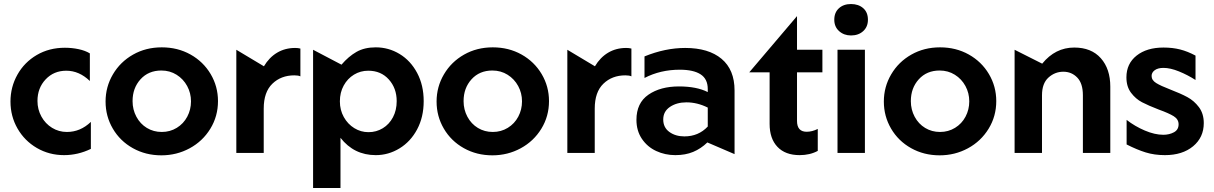

<svg xmlns="http://www.w3.org/2000/svg" viewBox="-20 -759 6026 953"><path d="M302 -522Q224 -522 162.5 -486Q101 -450 66.5 -388.5Q32 -327 32 -255Q32 -182 67 -121Q102 -60 163 -24.5Q224 11 298 11Q367 11 431 -20V-154Q379 -104 312 -104Q272 -104 238.5 -124.5Q205 -145 185.5 -180.5Q166 -216 166 -258Q166 -322 206.5 -365Q247 -408 309 -408Q373 -408 426 -357V-494Q403 -508 370 -515Q337 -522 302 -522Z M1062 -257Q1062 -330 1025.5 -391.5Q989 -453 925.5 -488.5Q862 -524 783 -524Q704 -524 640.5 -488Q577 -452 540.5 -390Q504 -328 504 -255Q504 -182 540 -120.5Q576 -59 639.5 -23.5Q703 12 781 12Q857 12 921.5 -23Q986 -58 1024 -120Q1062 -182 1062 -257ZM928 -256Q928 -215 909.5 -180Q891 -145 857.5 -124.5Q824 -104 783 -104Q742 -104 709 -124Q676 -144 657 -179.5Q638 -215 638 -257Q638 -322 677.5 -365.5Q717 -409 781 -409Q823 -409 856.5 -388Q890 -367 909 -332Q928 -297 928 -256Z M1445 -521Q1395 -521 1355.5 -497.5Q1316 -474 1290 -430L1153 -512V0H1289V-220Q1289 -302 1332 -343.5Q1375 -385 1441 -385Q1461 -385 1471 -380V-518Q1459 -521 1445 -521Z M1845 11Q1908 11 1963 -22.5Q2018 -56 2050.5 -117Q2083 -178 2083 -257Q2083 -336 2050.5 -397Q2018 -458 1963.5 -491Q1909 -524 1845 -524Q1789 -524 1749.5 -501.5Q1710 -479 1675 -438L1534 -512V174H1670V-75Q1737 11 1845 11ZM1949 -257Q1949 -212 1930.5 -177Q1912 -142 1880 -122.5Q1848 -103 1809 -103Q1771 -103 1738.5 -123Q1706 -143 1686.5 -178Q1667 -213 1667 -256Q1667 -300 1686 -334.5Q1705 -369 1737 -388.5Q1769 -408 1808 -408Q1871 -408 1910 -364.5Q1949 -321 1949 -257Z M2705 -257Q2705 -330 2668.5 -391.5Q2632 -453 2568.5 -488.5Q2505 -524 2426 -524Q2347 -524 2283.5 -488Q2220 -452 2183.5 -390Q2147 -328 2147 -255Q2147 -182 2183 -120.5Q2219 -59 2282.5 -23.5Q2346 12 2424 12Q2500 12 2564.5 -23Q2629 -58 2667 -120Q2705 -182 2705 -257ZM2571 -256Q2571 -215 2552.5 -180Q2534 -145 2500.5 -124.5Q2467 -104 2426 -104Q2385 -104 2352 -124Q2319 -144 2300 -179.5Q2281 -215 2281 -257Q2281 -322 2320.5 -365.5Q2360 -409 2424 -409Q2466 -409 2499.5 -388Q2533 -367 2552 -332Q2571 -297 2571 -256Z M3088 -521Q3038 -521 2998.5 -497.5Q2959 -474 2933 -430L2796 -512V0H2932V-220Q2932 -302 2975 -343.5Q3018 -385 3084 -385Q3104 -385 3114 -380V-518Q3102 -521 3088 -521Z M3377 -82Q3333 -82 3302.5 -104Q3272 -126 3272 -166Q3272 -206 3305.5 -228.5Q3339 -251 3387 -251Q3441 -251 3493 -225V-131Q3447 -82 3377 -82ZM3381 -521Q3282 -521 3179 -479V-372Q3258 -413 3354 -413Q3422 -413 3457.5 -390Q3493 -367 3493 -317V-302Q3438 -330 3350 -330Q3258 -330 3198.5 -289Q3139 -248 3139 -164Q3139 -110 3166 -70Q3193 -30 3237 -9.5Q3281 11 3332 11Q3382 11 3420.5 -5Q3459 -21 3491 -52L3626 6V-310Q3626 -413 3561.5 -467Q3497 -521 3381 -521Z M3949 11Q4000 11 4039 -10V-119Q4011 -105 3984 -105Q3936 -105 3936 -159V-400H4062V-512H3936V-679L3699 -400H3800V-144Q3800 -71 3839 -30Q3878 11 3949 11Z M4273 -512H4137V0H4273ZM4121 -661Q4121 -626 4145 -604.5Q4169 -583 4204 -583Q4241 -583 4264.5 -604.5Q4288 -626 4288 -661Q4288 -698 4264.5 -718.5Q4241 -739 4204 -739Q4167 -739 4144 -718Q4121 -697 4121 -661Z M4925 -257Q4925 -330 4888.5 -391.5Q4852 -453 4788.5 -488.5Q4725 -524 4646 -524Q4567 -524 4503.5 -488Q4440 -452 4403.5 -390Q4367 -328 4367 -255Q4367 -182 4403 -120.5Q4439 -59 4502.5 -23.5Q4566 12 4644 12Q4720 12 4784.5 -23Q4849 -58 4887 -120Q4925 -182 4925 -257ZM4791 -256Q4791 -215 4772.5 -180Q4754 -145 4720.5 -124.5Q4687 -104 4646 -104Q4605 -104 4572 -124Q4539 -144 4520 -179.5Q4501 -215 4501 -257Q4501 -322 4540.5 -365.5Q4580 -409 4644 -409Q4686 -409 4719.5 -388Q4753 -367 4772 -332Q4791 -297 4791 -256Z M5312 -523Q5218 -523 5153 -443L5016 -512V0H5152V-286Q5152 -345 5184 -374Q5216 -403 5258 -403Q5299 -403 5327 -374Q5355 -345 5355 -286V0H5491V-329Q5491 -417 5444 -470Q5397 -523 5312 -523Z M5754 -90Q5712 -90 5662.5 -111Q5613 -132 5572 -164V-42Q5623 -16 5666.5 -2.5Q5710 11 5762 11Q5849 11 5902 -33Q5955 -77 5955 -148Q5955 -195 5931 -227Q5907 -259 5873.5 -277Q5840 -295 5788 -315Q5741 -333 5718.5 -347Q5696 -361 5696 -382Q5696 -399 5711.5 -410.5Q5727 -422 5755 -422Q5789 -422 5832 -404.5Q5875 -387 5914 -362V-483Q5875 -504 5837.5 -513.5Q5800 -523 5755 -523Q5672 -523 5621.5 -483Q5571 -443 5571 -375Q5571 -329 5594 -298.5Q5617 -268 5648.5 -251.5Q5680 -235 5732 -215Q5782 -197 5806 -182Q5830 -167 5830 -142Q5830 -115 5807 -102.5Q5784 -90 5754 -90Z"/></svg>

Font: Geom SemiBold
Style: Bold
Weight: 600
Version: Version 1.102